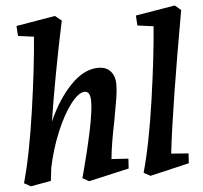

<svg xmlns="http://www.w3.org/2000/svg" viewBox="-54 -827 949 897"><g transform="rotate(-5 420.5 -378.5)"><path d="M130 -682 56 -692 53 -739 236 -770 266 -746Q212 -491 179 -279Q223 -380 286 -445.5Q349 -511 416 -511Q454 -511 474 -488Q494 -465 494 -428Q494 -398 488.5 -364Q483 -330 470 -259Q447 -148 441 -81L520 -76L517 -30L328 13L298 -4Q370 -272 370 -357Q370 -405 344 -405Q315 -405 278 -357Q241 -309 208 -230Q175 -151 157 -64L154 -37L150 -4L55 13L24 -4Q61 -136 90 -338Q119 -540 130 -682Z M691 -682 616 -692 613 -739 798 -770 826 -746Q746 -298 721 -82L802 -76L799 -30L616 13L585 -4Q622 -136 651 -338Q680 -540 691 -682Z"/></g></svg>

Font: Andada Pro
Style: Bold Italic
Weight: 700
Italic angle: -7°
Designer: Carolina Giovagnoli
Foundry: Huerta Tipografica
Version: Version 3.005; ttfautohint (v1.8.4)